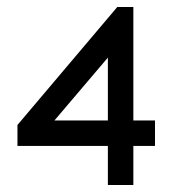

<svg xmlns="http://www.w3.org/2000/svg" viewBox="-20 -530 494 550"><path d="M362 0V-112H424V-185H362V-510H316L30 -172V-112H289V0ZM136 -185 289 -365V-185Z"/></svg>

Font: Venice Serif Bold
Style: Regular
Weight: 700
Designer: Bruno Pierini
Foundry: Unio | Creative Solutions
Version: Version 1.000;PS 001.000;hotconv 1.0.70;makeotf.lib2.5.58329